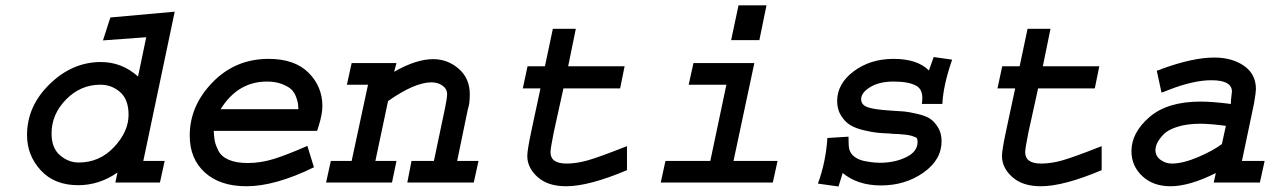

<svg xmlns="http://www.w3.org/2000/svg" viewBox="-20 -676 4728 711"><path d="M388.7 -611.3 627 -632.8 510.7 -80.1H589.8L572.3 0H407.2L415 -37.1Q347.7 9.8 269.5 9.8Q181.6 9.8 130.9 -45.4Q80.1 -100.6 80.1 -175.8Q80.1 -283.2 164.1 -364.7Q248 -446.3 353.5 -446.3Q431.6 -446.3 491.2 -392.6L521.5 -538.1L361.3 -526.4ZM456.1 -251Q456.1 -307.6 424.8 -335Q393.6 -362.3 351.6 -362.3Q278.3 -362.3 224.6 -307.6Q170.9 -252.9 170.9 -181.6Q170.9 -127.9 202.1 -101.1Q233.4 -74.2 271.5 -74.2Q348.6 -74.2 402.3 -131.3Q456.1 -188.5 456.1 -251Z M1118.2 -135.7 1142.6 -56.6Q999 13.7 892.6 13.7Q794.9 13.7 738.8 -37.1Q682.6 -87.9 682.6 -173.8Q682.6 -284.2 767.1 -371.1Q851.6 -458 974.6 -458Q1071.3 -458 1122.6 -406.7Q1173.8 -355.5 1173.8 -283.2Q1173.8 -252.9 1160.2 -210L1154.3 -191.4H771.5Q772.5 -169.9 774.9 -155.8Q777.3 -141.6 788.1 -119.1Q798.8 -96.7 826.7 -84.5Q854.5 -72.3 897.5 -72.3Q946.3 -72.3 995.6 -87.9Q1044.9 -103.5 1118.2 -135.7ZM796.9 -271.5H1085Q1084 -284.2 1083.5 -291.5Q1083 -298.8 1076.7 -316.4Q1070.3 -334 1059.1 -344.7Q1047.9 -355.5 1024.4 -364.7Q1001 -374 968.8 -374Q860.4 -374 796.9 -271.5Z M1282.2 -442.4H1448.2L1439.5 -410.2Q1521.5 -457 1584 -457Q1637.7 -457 1678.7 -421.4Q1719.7 -385.7 1719.7 -327.1Q1719.7 -291 1712.9 -273.4L1672.9 -80.1H1752L1734.4 0H1488.3L1503.9 -80.1H1586.9L1628.9 -280.3Q1635.7 -314.5 1635.7 -327.1Q1635.7 -346.7 1618.7 -358.9Q1601.6 -371.1 1578.1 -371.1Q1515.6 -371.1 1417 -301.8L1370.1 -80.1H1448.2L1431.6 0H1187.5L1205.1 -80.1H1282.2L1342.8 -362.3H1264.6Z M2027.3 -569.3H2112.3L2084 -430.7H2293L2276.4 -348.6H2066.4L2030.3 -184.6Q2018.6 -126 2018.6 -112.3Q2018.6 -70.3 2078.1 -70.3Q2115.2 -70.3 2157.7 -82.5Q2200.2 -94.7 2301.8 -134.8V-45.9Q2161.1 13.7 2076.2 13.7Q2008.8 13.7 1970.7 -20.5Q1932.6 -54.7 1932.6 -98.6Q1932.6 -120.1 1948.2 -193.4L1981.4 -348.6H1916L1933.6 -430.7H1998Z M2547.9 -442.4H2773.4L2696.3 -80.1H2859.4L2841.8 0H2426.8L2444.3 -80.1H2610.4L2669.9 -362.3H2530.3ZM2687.5 -527.3 2714.8 -656.2H2818.4L2792 -527.3Z M3437.5 -464.8 3505.9 -455.1Q3472.7 -359.4 3469.7 -291H3393.6Q3395.5 -298.8 3395.5 -313.5Q3395.5 -345.7 3373 -358.4Q3344.7 -374 3289.1 -374Q3236.3 -374 3202.6 -353.5Q3168.9 -333 3168.9 -308.6Q3168.9 -288.1 3191.9 -279.3Q3214.8 -270.5 3276.4 -266.6Q3311.5 -264.6 3328.1 -263.2Q3344.7 -261.7 3376.5 -254.4Q3408.2 -247.1 3424.3 -236.3Q3440.4 -225.6 3453.6 -204.1Q3466.8 -182.6 3466.8 -153.3Q3466.8 -84 3399.4 -36.6Q3332 10.7 3242.2 10.7Q3156.2 10.7 3100.6 -35.2L3085 14.6L3008.8 3.9Q3038.1 -75.2 3043.9 -165L3122.1 -169.9Q3122.1 -133.8 3125 -123Q3129.9 -105.5 3146 -94.2Q3162.1 -83 3184.1 -79.1Q3206.1 -75.2 3217.3 -74.2Q3228.5 -73.2 3237.3 -73.2Q3293 -73.2 3335.4 -93.8Q3377.9 -114.3 3377.9 -150.4Q3377.9 -159.2 3375.5 -163.6Q3373 -168 3356.4 -172.9Q3339.8 -177.7 3306.6 -179.7Q3284.2 -179.7 3274.4 -181.6Q3247.1 -182.6 3228 -184.6Q3209 -186.5 3178.2 -193.8Q3147.5 -201.2 3128.4 -212.9Q3109.4 -224.6 3094.7 -247.6Q3080.1 -270.5 3080.1 -301.8Q3080.1 -366.2 3141.6 -412.1Q3203.1 -458 3289.1 -458Q3377 -458 3419.9 -415Z M3785.2 -569.3H3870.1L3841.8 -430.7H4050.8L4034.2 -348.6H3824.2L3788.1 -184.6Q3776.4 -126 3776.4 -112.3Q3776.4 -70.3 3835.9 -70.3Q3873 -70.3 3915.5 -82.5Q3958 -94.7 4059.6 -134.8V-45.9Q3918.9 13.7 3834 13.7Q3766.6 13.7 3728.5 -20.5Q3690.4 -54.7 3690.4 -98.6Q3690.4 -120.1 3706.1 -193.4L3739.3 -348.6H3673.8L3691.4 -430.7H3755.9Z M4624 -293.9 4579.1 -80.1H4663.1L4645.5 0H4474.6L4482.4 -35.2Q4384.8 13.7 4314.5 13.7Q4250 13.7 4210 -23.9Q4169.9 -61.5 4169.9 -116.2Q4169.9 -184.6 4236.3 -242.2Q4302.7 -299.8 4425.8 -299.8Q4469.7 -299.8 4538.1 -291Q4538.1 -306.6 4540 -319.3Q4542 -335 4542 -336.9Q4542 -378.9 4465.8 -378.9Q4400.4 -378.9 4309.6 -343.8Q4299.8 -339.8 4292.5 -336.9Q4285.2 -334 4281.2 -333L4263.7 -414.1Q4267.6 -415 4271.5 -416.5Q4275.4 -418 4278.3 -418.9Q4283.2 -421.9 4285.2 -421.9Q4398.4 -462.9 4476.6 -462.9Q4543 -462.9 4586.9 -432.1Q4630.9 -401.4 4630.9 -345.7Q4630.9 -335 4624 -293.9ZM4504.9 -142.6 4519.5 -210Q4460.9 -217.8 4424.8 -217.8Q4376 -217.8 4340.3 -206.5Q4304.7 -195.3 4288.6 -178.2Q4272.5 -161.1 4265.6 -147Q4258.8 -132.8 4258.8 -120.1Q4258.8 -97.7 4277.8 -84Q4296.9 -70.3 4319.3 -70.3Q4360.4 -70.3 4416.5 -94.2Q4472.7 -118.2 4504.9 -142.6Z"/></svg>

Font: Thabit-Bold-Oblique
Style: Bold Oblique
Weight: 700
Designer: Regenerated by Nadim Shaikli
Foundry: MAK Alagha
Version: 0.01